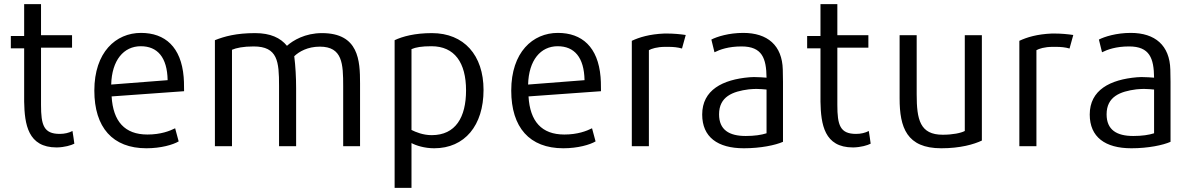

<svg xmlns="http://www.w3.org/2000/svg" viewBox="-20 -700 5725 922"><path d="M177 -196V-471H326V-531H177V-680H96V-527H32V-468H96V-212C98 -103 114 8 252 8H254C291 7 321 -2 337 -10C335 -30 331 -50 328 -71C311 -62 290 -57 267 -57C190 -57 177 -99 177 -196Z M785 -315 514 -294C517 -411 574 -478 656 -478C736 -478 783 -425 785 -315ZM864 -262C864 -303 863 -317 862 -330C850 -474 773 -542 657 -542C536 -542 433 -449 433 -265C433 -88 521 12 683 12C753 12 811 -5 838 -21L821 -84C795 -71 752 -54 688 -54C579 -54 523 -117 516 -237Z M1709 2V-300C1709 -409 1703 -541 1526 -541C1445 -541 1387 -506 1358 -480C1327 -518 1279 -541 1205 -541C1114 -541 1057 -525 1012 -507V2H1094V-461C1115 -470 1148 -477 1198 -477C1314 -477 1320 -404 1320 -288V2H1402V-276C1402 -328 1399 -383 1393 -430C1416 -452 1457 -476 1516 -476C1625 -476 1628 -393 1628 -286V2Z M2218 -266C2218 -137 2168 -51 2053 -51C2011 -51 1976 -66 1956 -76V-464C1976 -473 2005 -478 2052 -478C2163 -478 2218 -399 2218 -266ZM2302 -268C2302 -435 2208 -541 2054 -541C1972 -541 1913 -525 1875 -507V202H1956V-13C1978 -1 2019 12 2065 12C2212 12 2302 -98 2302 -268Z M2787 -315 2516 -294C2519 -411 2576 -478 2658 -478C2738 -478 2785 -425 2787 -315ZM2866 -262C2866 -303 2865 -317 2864 -330C2852 -474 2775 -542 2659 -542C2538 -542 2435 -449 2435 -265C2435 -88 2523 12 2685 12C2755 12 2813 -5 2840 -21L2823 -84C2797 -71 2754 -54 2690 -54C2581 -54 2525 -117 2518 -237Z M3273 -532C3247 -536 3214 -539 3183 -539H3170C3099 -536 3050 -521 3014 -504V2H3096V-459C3108 -466 3135 -475 3174 -475H3189C3214 -475 3234 -473 3255 -467C3261 -488 3267 -510 3273 -532Z M3661 -60C3636 -52 3603 -47 3561 -47C3482 -47 3433 -76 3433 -151C3433 -236 3498 -261 3576 -271C3589 -272 3601 -273 3612 -273C3631 -273 3647 -271 3661 -270ZM3740 -19V-307C3740 -327 3739 -347 3739 -366C3736 -482 3666 -542 3549 -542C3480 -542 3423 -524 3396 -510L3411 -449C3437 -462 3478 -477 3541 -477C3640 -477 3660 -420 3661 -327C3647 -328 3623 -330 3600 -330C3593 -330 3586 -329 3579 -329C3450 -318 3352 -268 3352 -150C3352 -42 3426 12 3552 12C3633 12 3704 -3 3740 -19Z M4001 -196V-471H4150V-531H4001V-680H3920V-527H3856V-468H3920V-212C3922 -103 3938 8 4076 8H4078C4115 7 4145 -2 4161 -10C4159 -30 4155 -50 4152 -71C4135 -62 4114 -57 4091 -57C4014 -57 4001 -99 4001 -196Z M4695 -25V-531H4613V-71C4594 -61 4555 -53 4507 -53C4398 -53 4382 -125 4382 -247V-531H4300V-227C4300 -88 4334 12 4500 12C4592 12 4657 -7 4695 -25Z M5134 -532C5108 -536 5075 -539 5044 -539H5031C4960 -536 4911 -521 4875 -504V2H4957V-459C4969 -466 4996 -475 5035 -475H5050C5075 -475 5095 -473 5116 -467C5122 -488 5128 -510 5134 -532Z M5522 -60C5497 -52 5464 -47 5422 -47C5343 -47 5294 -76 5294 -151C5294 -236 5359 -261 5437 -271C5450 -272 5462 -273 5473 -273C5492 -273 5508 -271 5522 -270ZM5601 -19V-307C5601 -327 5600 -347 5600 -366C5597 -482 5527 -542 5410 -542C5341 -542 5284 -524 5257 -510L5272 -449C5298 -462 5339 -477 5402 -477C5501 -477 5521 -420 5522 -327C5508 -328 5484 -330 5461 -330C5454 -330 5447 -329 5440 -329C5311 -318 5213 -268 5213 -150C5213 -42 5287 12 5413 12C5494 12 5565 -3 5601 -19Z"/></svg>

Font: Repo
Style: Regular
Weight: 400
Designer: Stefan Peev
Foundry: Context Ltd
Version: Version 0.000